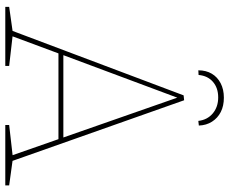

<svg xmlns="http://www.w3.org/2000/svg" viewBox="-92 -796 887 744"><g transform="rotate(90 352.0 -423.5)"><path d="M605 -22 596 -29 698 -15V0H464V-15L587 -29L583 -22L517 -211L525 -206H179L189 -213L118 -22L113 -29L235 -15V0H6V-15L105 -29L97 -22L349 -691L368 -693ZM191 -219 185 -225H518L514 -220L356 -672H360ZM358 -847Q390 -847 413.5 -835Q437 -823 451 -801Q465 -779 466 -750L448 -748Q444 -783 419 -804Q394 -825 357 -825Q320 -825 296.5 -804.5Q273 -784 270 -749L252 -748Q252 -778 265 -800Q278 -822 302 -834.5Q326 -847 358 -847Z"/></g></svg>

Font: Bitter Thin Thin
Style: Regular
Weight: 250
Version: Version 2.002